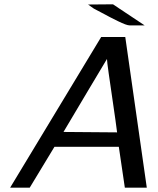

<svg xmlns="http://www.w3.org/2000/svg" viewBox="-20 -873 732 892"><path d="M389 -852Q408 -852 446.5 -852.5Q485 -853 505 -853Q512 -848 532.5 -834.5Q553 -821 587.5 -798Q622 -775 652 -755H583Q575 -755 561.5 -760Q548 -765 528.5 -774.5Q509 -784 492.5 -792.5Q476 -801 452 -814Q428 -827 416 -833ZM27 -1 450 -701H562L662 -1H560L532 -191H233L118 -1ZM275 -260 524 -258Q518 -306 505.5 -390.5Q493 -475 485 -532Q477 -589 477 -599Q457 -565 390 -453.5Q323 -342 275 -260Z"/></svg>

Font: Coval
Style: Book Italic
Weight: 350
Foundry: Context Ltd
Version: Version 001.000